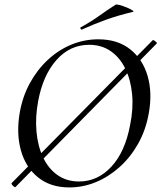

<svg xmlns="http://www.w3.org/2000/svg" viewBox="-20 -808 706 840"><path d="M48 10Q46 12 41 8.5Q36 5 32.5 0Q29 -5 31 -7L648 -632Q650 -634 654.5 -631Q659 -628 663.5 -624Q668 -620 665 -617ZM283 12Q201 12 146.5 -32Q92 -76 71.5 -150Q51 -224 66 -313Q78 -384 110 -443Q142 -502 188.5 -545.5Q235 -589 291.5 -612.5Q348 -636 410 -636Q495 -636 550 -592Q605 -548 626 -475Q647 -402 631 -313Q618 -239 584.5 -179.5Q551 -120 503 -77Q455 -34 399 -11Q343 12 283 12ZM326 -14Q407 -14 467 -78.5Q527 -143 549 -260Q564 -332 558 -395.5Q552 -459 528 -508Q504 -557 464 -584.5Q424 -612 370 -612Q286 -612 227 -545.5Q168 -479 147 -366Q134 -297 139.5 -233.5Q145 -170 168 -120.5Q191 -71 231 -42.5Q271 -14 326 -14ZM339 -679Q335 -677 332.5 -682.5Q330 -688 334 -689Q378 -713 413.5 -738.5Q449 -764 485 -787Q489 -790 503.5 -786Q518 -782 534 -775.5Q550 -769 559 -763Q568 -757 561 -756Q494 -740 442 -721Q390 -702 339 -679Z"/></svg>

Font: Cormorant Garamond Light Medium
Style: Italic
Weight: 500
Italic angle: -10°
Version: Version 4.001